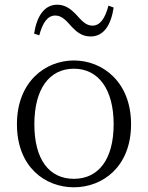

<svg xmlns="http://www.w3.org/2000/svg" viewBox="-20 -782 628 816"><path d="M294 14C415 14 537 -72 537 -254C537 -435 415 -525 294 -525C173 -525 52 -435 52 -254C52 -72 172 14 294 14ZM294 -22C189 -22 126 -104 126 -254C126 -403 189 -490 294 -490C398 -490 463 -403 463 -254C463 -104 398 -22 294 -22ZM125 -639 147 -632C161 -685 182 -716 215 -716C245 -716 264 -691 286 -667C306 -646 329 -627 365 -627C422 -627 452 -677 463 -750L441 -758C427 -705 406 -673 373 -673C343 -673 324 -698 302 -722C281 -743 258 -762 223 -762C168 -762 136 -712 125 -639Z"/></svg>

Font: Noto Serif CJK JP Light
Style: Regular
Weight: 300
Designer: Ryoko NISHIZUKA 西塚涼子 (kana & ideographs); Frank Grießhammer (Latin, Greek & Cyrillic); Wenlong ZHANG 张文龙 (bopomofo); San
Foundry: Adobe Systems Incorporated
Version: Version 1.001;PS 1.001;hotconv 16.6.54;makeotf.lib2.5.65590